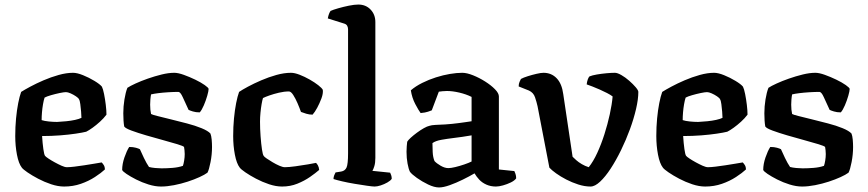

<svg xmlns="http://www.w3.org/2000/svg" viewBox="-20 -820 3816 844"><path d="M262 0Q235 0 205 -10Q175 -20 147.5 -34.5Q120 -49 100.5 -62.5Q81 -76 76 -83Q62 -101 54.5 -140Q47 -179 47 -222Q47 -262 50.5 -299Q54 -336 60 -366.5Q66 -397 73 -416Q87 -425 113 -439Q139 -453 171.5 -467Q204 -481 238 -490.5Q272 -500 301 -500Q319 -500 345 -489.5Q371 -479 395 -464.5Q419 -450 428 -439Q433 -429 437.5 -406.5Q442 -384 445 -359Q448 -334 448 -316Q436 -300 419.5 -285Q403 -270 387 -258.5Q371 -247 359 -241Q343 -237 313 -232.5Q283 -228 245 -225Q207 -222 165 -222Q167 -190 170.5 -165Q174 -140 178 -135Q181 -131 193 -123Q205 -115 220.5 -106.5Q236 -98 250.5 -91.5Q265 -85 274 -85Q287 -85 307.5 -87.5Q328 -90 351 -93.5Q374 -97 394.5 -100.5Q415 -104 427 -106Q431 -102 436 -94.5Q441 -87 441 -75Q425 -60 397.5 -42Q370 -24 335.5 -12Q301 0 262 0ZM231 -284Q250 -285 271 -287Q292 -289 310 -293Q328 -297 338 -302Q338 -313 336.5 -329.5Q335 -346 333 -362Q331 -378 327 -384Q325 -389 314 -396.5Q303 -404 290.5 -409.5Q278 -415 270 -415Q261 -415 242 -411Q223 -407 204 -401.5Q185 -396 176 -391Q172 -379 169 -361.5Q166 -344 164.5 -326Q163 -308 163 -292Q175 -288 194.5 -286Q214 -284 231 -284Z M688 0Q662 0 633 -9Q604 -18 578.5 -31Q553 -44 536 -55.5Q519 -67 517 -73Q517 -99 527 -128Q537 -157 548 -174Q565 -174 577.5 -170.5Q590 -167 595 -164Q601 -150 612.5 -126Q624 -102 635 -86Q646 -83 662 -81.5Q678 -80 690 -80Q712 -80 738 -82Q764 -84 784 -91Q787 -99 789.5 -114Q792 -129 792 -143Q792 -151 791 -160Q790 -169 789 -174Q786 -178 760 -186Q734 -194 697 -204Q660 -214 622.5 -225Q585 -236 558 -246Q531 -256 526 -264Q524 -275 523 -290Q522 -305 522 -322Q522 -352 527 -383Q532 -414 540 -434Q552 -442 576 -453Q600 -464 630 -474.5Q660 -485 690.5 -492.5Q721 -500 746 -500Q763 -500 788 -491Q813 -482 838 -470Q863 -458 880 -446Q897 -434 897 -429Q897 -420 891 -399Q885 -378 876 -357Q867 -336 858 -326Q841 -326 828 -330Q815 -334 809 -337Q794 -369 783.5 -392.5Q773 -416 764 -416Q744 -416 720 -414.5Q696 -413 676 -410.5Q656 -408 644 -405Q642 -395 641 -382.5Q640 -370 640 -360Q640 -348 641 -338Q642 -328 644 -319Q648 -316 672 -310Q696 -304 730.5 -295.5Q765 -287 801.5 -277.5Q838 -268 866 -256.5Q894 -245 905 -233Q909 -223 910.5 -206.5Q912 -190 912 -174Q912 -141 905.5 -107.5Q899 -74 892 -61Q880 -52 857 -41.5Q834 -31 805 -21.5Q776 -12 745 -6Q714 0 688 0Z M1220 0Q1193 0 1163 -10Q1133 -20 1105.5 -34.5Q1078 -49 1058.5 -62.5Q1039 -76 1034 -83Q1020 -101 1012.5 -140Q1005 -179 1005 -222Q1005 -262 1008.5 -299Q1012 -336 1018 -366.5Q1024 -397 1031 -416Q1044 -425 1070 -439Q1096 -453 1128.5 -467Q1161 -481 1195 -490.5Q1229 -500 1259 -500Q1275 -500 1297 -491.5Q1319 -483 1341 -470.5Q1363 -458 1379 -445.5Q1395 -433 1399 -425Q1401 -409 1393 -387.5Q1385 -366 1374.5 -346.5Q1364 -327 1354 -316Q1340 -316 1326.5 -320Q1313 -324 1303 -328Q1297 -345 1288 -366Q1279 -387 1269 -402.5Q1259 -418 1250 -418Q1229 -418 1206 -412.5Q1183 -407 1164.5 -400.5Q1146 -394 1136 -389Q1133 -380 1130 -362.5Q1127 -345 1125 -324.5Q1123 -304 1123 -285Q1123 -254 1125.5 -220.5Q1128 -187 1131.5 -163.5Q1135 -140 1139 -135Q1141 -131 1152 -123.5Q1163 -116 1178 -107Q1193 -98 1208 -91.5Q1223 -85 1232 -85Q1249 -85 1278.5 -89Q1308 -93 1334 -97.5Q1360 -102 1369 -104Q1373 -101 1377.5 -93Q1382 -85 1383 -73Q1367 -59 1342.5 -42Q1318 -25 1287 -12.5Q1256 0 1220 0Z M1627 0Q1618 0 1593.5 -3.5Q1569 -7 1539 -12Q1509 -17 1483.5 -23Q1458 -29 1446 -33Q1446 -41 1449 -49Q1452 -57 1455 -62L1480 -66Q1497 -69 1503.5 -84Q1510 -99 1510 -146V-691Q1510 -699 1506.5 -706Q1503 -713 1494 -716L1421 -739Q1423 -751 1426.5 -759.5Q1430 -768 1433 -772Q1444 -777 1466.5 -783.5Q1489 -790 1513.5 -795Q1538 -800 1555 -800Q1588 -800 1609 -778Q1630 -756 1630 -723V-126Q1630 -104 1625.5 -89.5Q1621 -75 1617 -69L1695 -61Q1697 -57 1699.5 -50Q1702 -43 1702 -34Q1697 -26 1683 -18Q1669 -10 1653.5 -5Q1638 0 1627 0Z M1910 4Q1889 4 1862 -9Q1835 -22 1812.5 -38Q1790 -54 1782 -65Q1776 -77 1771.5 -101Q1767 -125 1767 -153Q1767 -166 1768 -177Q1769 -188 1770 -197Q1774 -204 1785.5 -214.5Q1797 -225 1812.5 -236.5Q1828 -248 1843 -256.5Q1858 -265 1868 -267Q1876 -270 1895 -271Q1914 -272 1937 -273Q1952 -274 1967 -275.5Q1982 -277 1997 -279Q2012 -281 2026 -283Q2040 -285 2053 -287V-394Q2029 -406 1999 -413Q1969 -420 1945 -420Q1936 -420 1925.5 -419Q1915 -418 1909 -417L1878 -335Q1873 -333 1861.5 -329Q1850 -325 1829 -323Q1820 -335 1805.5 -362.5Q1791 -390 1786 -423Q1807 -441 1836 -455.5Q1865 -470 1896.5 -480Q1928 -490 1958 -495Q1988 -500 2012 -500Q2032 -500 2059.5 -489Q2087 -478 2113 -461.5Q2139 -445 2156 -427.5Q2173 -410 2173 -396V-75L2241 -68Q2243 -64 2246 -55.5Q2249 -47 2249 -36Q2242 -26 2225.5 -18Q2209 -10 2191 -5Q2173 0 2160 0Q2137 0 2118 -8.5Q2099 -17 2086.5 -30.5Q2074 -44 2066 -58Q2044 -45 2014.5 -30.5Q1985 -16 1957 -6Q1929 4 1910 4ZM1951 -81Q1962 -81 1981 -85.5Q2000 -90 2020.5 -97Q2041 -104 2053 -110V-225Q2034 -222 2012.5 -218.5Q1991 -215 1971 -213Q1946 -210 1920.5 -205.5Q1895 -201 1881 -191Q1881 -175 1882 -152Q1883 -129 1890 -112Q1899 -102 1917 -91.5Q1935 -81 1951 -81Z M2576 0Q2550 0 2522 -9Q2494 -18 2469 -31Q2444 -44 2424.5 -58Q2405 -72 2395 -83L2343 -353Q2339 -371 2332 -392Q2325 -413 2305 -422L2260 -440Q2260 -452 2264 -460.5Q2268 -469 2270 -473Q2281 -479 2300 -485Q2319 -491 2338.5 -495.5Q2358 -500 2369 -500Q2404 -500 2427 -476Q2450 -452 2456 -406L2497 -131Q2503 -125 2513 -116Q2523 -107 2537.5 -98.5Q2552 -90 2568 -85Q2588 -110 2605.5 -148Q2623 -186 2637 -230Q2651 -274 2660.5 -317.5Q2670 -361 2673 -396Q2664 -403 2648.5 -411Q2633 -419 2616 -426.5Q2599 -434 2583.5 -440Q2568 -446 2559 -449Q2560 -460 2563.5 -470Q2567 -480 2571 -484Q2583 -489 2603.5 -492.5Q2624 -496 2646 -498Q2668 -500 2683 -500Q2694 -500 2711.5 -490Q2729 -480 2746 -465Q2763 -450 2774.5 -436.5Q2786 -423 2786 -416Q2786 -384 2776 -341Q2766 -298 2749 -251.5Q2732 -205 2710 -160Q2688 -115 2664.5 -79Q2641 -43 2618 -21.5Q2595 0 2576 0Z M3080 0Q3053 0 3023 -10Q2993 -20 2965.5 -34.5Q2938 -49 2918.5 -62.5Q2899 -76 2894 -83Q2880 -101 2872.5 -140Q2865 -179 2865 -222Q2865 -262 2868.5 -299Q2872 -336 2878 -366.5Q2884 -397 2891 -416Q2905 -425 2931 -439Q2957 -453 2989.5 -467Q3022 -481 3056 -490.5Q3090 -500 3119 -500Q3137 -500 3163 -489.5Q3189 -479 3213 -464.5Q3237 -450 3246 -439Q3251 -429 3255.5 -406.5Q3260 -384 3263 -359Q3266 -334 3266 -316Q3254 -300 3237.5 -285Q3221 -270 3205 -258.5Q3189 -247 3177 -241Q3161 -237 3131 -232.5Q3101 -228 3063 -225Q3025 -222 2983 -222Q2985 -190 2988.5 -165Q2992 -140 2996 -135Q2999 -131 3011 -123Q3023 -115 3038.5 -106.5Q3054 -98 3068.5 -91.5Q3083 -85 3092 -85Q3105 -85 3125.5 -87.5Q3146 -90 3169 -93.5Q3192 -97 3212.5 -100.5Q3233 -104 3245 -106Q3249 -102 3254 -94.5Q3259 -87 3259 -75Q3243 -60 3215.5 -42Q3188 -24 3153.5 -12Q3119 0 3080 0ZM3049 -284Q3068 -285 3089 -287Q3110 -289 3128 -293Q3146 -297 3156 -302Q3156 -313 3154.5 -329.5Q3153 -346 3151 -362Q3149 -378 3145 -384Q3143 -389 3132 -396.5Q3121 -404 3108.5 -409.5Q3096 -415 3088 -415Q3079 -415 3060 -411Q3041 -407 3022 -401.5Q3003 -396 2994 -391Q2990 -379 2987 -361.5Q2984 -344 2982.5 -326Q2981 -308 2981 -292Q2993 -288 3012.5 -286Q3032 -284 3049 -284Z M3506 0Q3480 0 3451 -9Q3422 -18 3396.5 -31Q3371 -44 3354 -55.5Q3337 -67 3335 -73Q3335 -99 3345 -128Q3355 -157 3366 -174Q3383 -174 3395.5 -170.5Q3408 -167 3413 -164Q3419 -150 3430.5 -126Q3442 -102 3453 -86Q3464 -83 3480 -81.5Q3496 -80 3508 -80Q3530 -80 3556 -82Q3582 -84 3602 -91Q3605 -99 3607.5 -114Q3610 -129 3610 -143Q3610 -151 3609 -160Q3608 -169 3607 -174Q3604 -178 3578 -186Q3552 -194 3515 -204Q3478 -214 3440.5 -225Q3403 -236 3376 -246Q3349 -256 3344 -264Q3342 -275 3341 -290Q3340 -305 3340 -322Q3340 -352 3345 -383Q3350 -414 3358 -434Q3370 -442 3394 -453Q3418 -464 3448 -474.5Q3478 -485 3508.5 -492.5Q3539 -500 3564 -500Q3581 -500 3606 -491Q3631 -482 3656 -470Q3681 -458 3698 -446Q3715 -434 3715 -429Q3715 -420 3709 -399Q3703 -378 3694 -357Q3685 -336 3676 -326Q3659 -326 3646 -330Q3633 -334 3627 -337Q3612 -369 3601.5 -392.5Q3591 -416 3582 -416Q3562 -416 3538 -414.5Q3514 -413 3494 -410.5Q3474 -408 3462 -405Q3460 -395 3459 -382.5Q3458 -370 3458 -360Q3458 -348 3459 -338Q3460 -328 3462 -319Q3466 -316 3490 -310Q3514 -304 3548.5 -295.5Q3583 -287 3619.5 -277.5Q3656 -268 3684 -256.5Q3712 -245 3723 -233Q3727 -223 3728.5 -206.5Q3730 -190 3730 -174Q3730 -141 3723.5 -107.5Q3717 -74 3710 -61Q3698 -52 3675 -41.5Q3652 -31 3623 -21.5Q3594 -12 3563 -6Q3532 0 3506 0Z"/></svg>

Font: Texturina Medium 12pt SemiBold
Style: Regular
Weight: 600
Version: Version 1.002